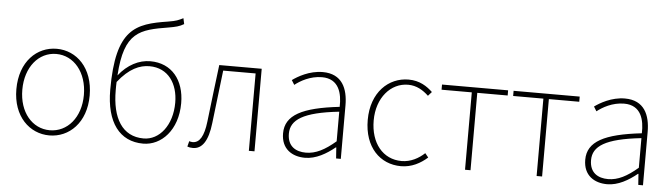

<svg xmlns="http://www.w3.org/2000/svg" viewBox="-49 -1006 4271 1221"><g transform="rotate(5 2086.0 -395.5)"><path d="M293 13C419 13 527 -88 527 -262C527 -439 419 -540 293 -540C167 -540 59 -439 59 -262C59 -88 167 13 293 13ZM293 -20C181 -20 97 -118 97 -262C97 -407 181 -507 293 -507C405 -507 490 -407 490 -262C490 -118 405 -20 293 -20Z M892 -20C755 -20 689 -133 689 -310C689 -328 689 -346 690 -363C761 -453 828 -481 890 -481C1010 -481 1073 -385 1073 -264C1073 -120 993 -20 892 -20ZM1078 -804C1047 -789 1037 -783 982 -774C777 -742 654 -700 654 -311C654 -101 742 13 892 13C1008 13 1111 -92 1111 -264C1111 -412 1029 -513 893 -513C820 -513 748 -476 692 -405C709 -685 808 -707 990 -737C1031 -744 1058 -750 1086 -767Z M1210 13C1268 13 1306 -40 1319 -156C1333 -270 1346 -381 1359 -494H1566V0H1602V-527H1331C1316 -405 1301 -284 1287 -162C1276 -68 1249 -24 1205 -24C1196 -24 1190 -26 1183 -28L1174 7C1185 11 1194 13 1210 13Z M1925 13C1995 13 2061 -26 2115 -70H2118L2123 0H2153V-341C2153 -448 2115 -540 1991 -540C1905 -540 1832 -496 1799 -472L1817 -443C1851 -470 1914 -507 1989 -507C2098 -507 2120 -414 2117 -329C1880 -302 1773 -247 1773 -130C1773 -30 1843 13 1925 13ZM1928 -20C1864 -20 1810 -50 1810 -131C1810 -220 1888 -273 2117 -298V-109C2048 -50 1991 -20 1928 -20Z M2538 13C2606 13 2662 -18 2706 -57L2685 -83C2648 -48 2597 -20 2539 -20C2419 -20 2340 -118 2340 -262C2340 -407 2428 -507 2539 -507C2593 -507 2635 -481 2670 -448L2693 -474C2658 -507 2611 -540 2539 -540C2412 -540 2302 -439 2302 -262C2302 -88 2404 13 2538 13Z M2946 0H2981V-494H3175V-527H2753V-494H2946Z M3403 0H3438V-494H3632V-527H3210V-494H3403Z M3854 13C3924 13 3990 -26 4044 -70H4047L4052 0H4082V-341C4082 -448 4044 -540 3920 -540C3834 -540 3761 -496 3728 -472L3746 -443C3780 -470 3843 -507 3918 -507C4027 -507 4049 -414 4046 -329C3809 -302 3702 -247 3702 -130C3702 -30 3772 13 3854 13ZM3857 -20C3793 -20 3739 -50 3739 -131C3739 -220 3817 -273 4046 -298V-109C3977 -50 3920 -20 3857 -20Z"/></g></svg>

Font: Noto Sans CJK Thin
Style: Regular
Weight: 100
Designer: Ryoko NISHIZUKA (kana & ideographs); Paul D. Hunt (Latin, Greek & Cyrillic); Wenlong ZHANG (bopomofo); Sandoll Communica
Foundry: Adobe Systems Incorporated
Version: Version 1.000;PS 1;hotconv 1.0.78;makeotf.lib2.5.61930